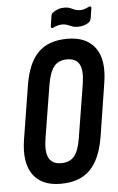

<svg xmlns="http://www.w3.org/2000/svg" viewBox="-56 -845 549 890"><g transform="rotate(-5 218.5 -400.0)"><path d="M190 6Q102 6 62 -50Q22 -106 38 -211L78 -460Q94 -563 142 -612Q190 -661 279 -661Q367 -661 408 -605.5Q449 -550 432 -443L393 -195Q376 -92 327.5 -43Q279 6 190 6ZM201 -89Q241 -89 262 -114.5Q283 -140 292 -198L332 -445Q342 -508 326.5 -537Q311 -566 269 -566Q230 -566 209 -540.5Q188 -515 178 -456L138 -210Q128 -147 144 -118Q160 -89 201 -89ZM333 -712Q317 -712 306 -716.5Q295 -721 285 -725Q275 -729 261 -729Q251 -729 241 -726.5Q231 -724 221 -719Q214 -715 210.5 -717.5Q207 -720 208 -727L215 -773Q216 -779 218 -782.5Q220 -786 224 -788Q234 -796 247.5 -801Q261 -806 278 -806Q294 -806 304.5 -801.5Q315 -797 325 -792.5Q335 -788 349 -788Q360 -788 369.5 -791Q379 -794 389 -799Q396 -803 400 -800Q404 -797 402 -790L395 -745Q392 -734 387 -729Q376 -721 362.5 -716.5Q349 -712 333 -712Z"/></g></svg>

Font: Sofia Sans Extra Condensed
Style: Bold Italic
Weight: 700
Italic angle: -9°
Designer: Botio Nikoltchev, Ani Petrova
Foundry: lettersoup
Version: Version 4.101